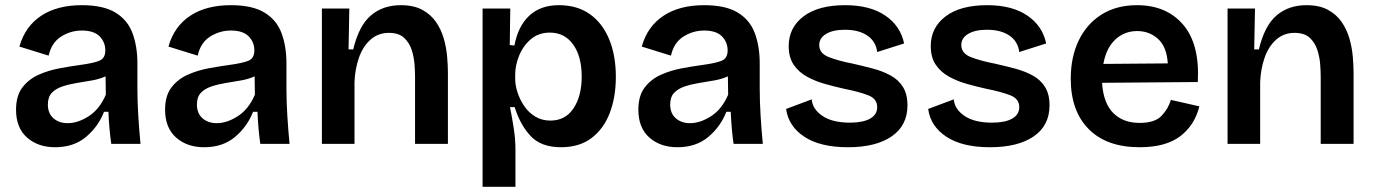

<svg xmlns="http://www.w3.org/2000/svg" viewBox="-20 -556 5314 742"><path d="M193 13Q127 13 84.5 -24.5Q42 -62 42 -132Q42 -186 66.5 -218Q91 -250 129 -267Q167 -284 210 -292Q253 -300 290 -305Q342 -312 364.5 -321.5Q387 -331 387 -361Q387 -393 365 -415.5Q343 -438 296 -438Q253 -438 216 -414.5Q179 -391 168 -341L55 -376Q77 -454 139 -495Q201 -536 296 -536Q379 -536 426 -507.5Q473 -479 492 -428Q511 -377 511 -311V-214Q511 -163 514.5 -107Q518 -51 523 0H410Q402 -54 399 -124H382Q360 -67 312.5 -27Q265 13 193 13ZM242 -80Q281 -80 323 -107Q365 -134 389 -190L388 -261Q364 -250 334.5 -245Q305 -240 275 -235Q245 -230 220 -221.5Q195 -213 180 -197Q165 -181 165 -152Q165 -118 186.5 -99Q208 -80 242 -80Z M769 13Q703 13 660.5 -24.5Q618 -62 618 -132Q618 -186 642.5 -218Q667 -250 705 -267Q743 -284 786 -292Q829 -300 866 -305Q918 -312 940.5 -321.5Q963 -331 963 -361Q963 -393 941 -415.5Q919 -438 872 -438Q829 -438 792 -414.5Q755 -391 744 -341L631 -376Q653 -454 715 -495Q777 -536 872 -536Q955 -536 1002 -507.5Q1049 -479 1068 -428Q1087 -377 1087 -311V-214Q1087 -163 1090.5 -107Q1094 -51 1099 0H986Q978 -54 975 -124H958Q936 -67 888.5 -27Q841 13 769 13ZM818 -80Q857 -80 899 -107Q941 -134 965 -190L964 -261Q940 -250 910.5 -245Q881 -240 851 -235Q821 -230 796 -221.5Q771 -213 756 -197Q741 -181 741 -152Q741 -118 762.5 -99Q784 -80 818 -80Z M1224 0V-523H1330L1327 -365H1345Q1367 -457 1413.5 -496.5Q1460 -536 1529 -536Q1579 -536 1612 -518Q1645 -500 1665 -471Q1685 -442 1695 -407Q1705 -372 1708 -337Q1711 -302 1711 -274V0H1584V-259Q1584 -278 1582 -306.5Q1580 -335 1571 -363Q1562 -391 1541.5 -410Q1521 -429 1483 -429Q1441 -429 1411.5 -402.5Q1382 -376 1367 -332.5Q1352 -289 1350 -239V0Z M1845 166V-523H1952L1950 -382L1968 -380Q1982 -455 2025.5 -495.5Q2069 -536 2140 -536Q2211 -536 2260 -501Q2309 -466 2334.5 -403.5Q2360 -341 2360 -259Q2360 -181 2336.5 -119.5Q2313 -58 2266 -22.5Q2219 13 2148 13Q2071 13 2030.5 -30.5Q1990 -74 1969 -142H1951Q1959 -102 1965.5 -59.5Q1972 -17 1972 21V166ZM2107 -90Q2165 -90 2196.5 -137.5Q2228 -185 2228 -260Q2228 -338 2195 -384Q2162 -430 2105 -430Q2061 -430 2031 -404Q2001 -378 1986 -340.5Q1971 -303 1971 -268V-251Q1971 -227 1980 -199Q1989 -171 2006 -146Q2023 -121 2048.5 -105.5Q2074 -90 2107 -90Z M2598 13Q2532 13 2489.5 -24.5Q2447 -62 2447 -132Q2447 -186 2471.5 -218Q2496 -250 2534 -267Q2572 -284 2615 -292Q2658 -300 2695 -305Q2747 -312 2769.5 -321.5Q2792 -331 2792 -361Q2792 -393 2770 -415.5Q2748 -438 2701 -438Q2658 -438 2621 -414.5Q2584 -391 2573 -341L2460 -376Q2482 -454 2544 -495Q2606 -536 2701 -536Q2784 -536 2831 -507.5Q2878 -479 2897 -428Q2916 -377 2916 -311V-214Q2916 -163 2919.5 -107Q2923 -51 2928 0H2815Q2807 -54 2804 -124H2787Q2765 -67 2717.5 -27Q2670 13 2598 13ZM2647 -80Q2686 -80 2728 -107Q2770 -134 2794 -190L2793 -261Q2769 -250 2739.5 -245Q2710 -240 2680 -235Q2650 -230 2625 -221.5Q2600 -213 2585 -197Q2570 -181 2570 -152Q2570 -118 2591.5 -99Q2613 -80 2647 -80Z M3257 13Q3150 13 3088.5 -27.5Q3027 -68 3018 -135L3117 -172Q3120 -134 3158.5 -108Q3197 -82 3265 -82Q3315 -82 3342.5 -97.5Q3370 -113 3370 -142Q3370 -174 3336 -187.5Q3302 -201 3242 -213Q3206 -221 3168.5 -231.5Q3131 -242 3099 -259.5Q3067 -277 3047.5 -305.5Q3028 -334 3028 -378Q3028 -449 3085 -492.5Q3142 -536 3246 -536Q3342 -536 3401 -496Q3460 -456 3474 -388L3370 -355Q3365 -396 3332 -418.5Q3299 -441 3245 -441Q3199 -441 3172.5 -425Q3146 -409 3146 -382Q3146 -350 3182.5 -335.5Q3219 -321 3276 -310Q3316 -301 3353.5 -291Q3391 -281 3421.5 -264.5Q3452 -248 3469.5 -220Q3487 -192 3487 -149Q3487 -71 3426 -29Q3365 13 3257 13Z M3806 13Q3699 13 3637.5 -27.5Q3576 -68 3567 -135L3666 -172Q3669 -134 3707.5 -108Q3746 -82 3814 -82Q3864 -82 3891.5 -97.5Q3919 -113 3919 -142Q3919 -174 3885 -187.5Q3851 -201 3791 -213Q3755 -221 3717.5 -231.5Q3680 -242 3648 -259.5Q3616 -277 3596.5 -305.5Q3577 -334 3577 -378Q3577 -449 3634 -492.5Q3691 -536 3795 -536Q3891 -536 3950 -496Q4009 -456 4023 -388L3919 -355Q3914 -396 3881 -418.5Q3848 -441 3794 -441Q3748 -441 3721.5 -425Q3695 -409 3695 -382Q3695 -350 3731.5 -335.5Q3768 -321 3825 -310Q3865 -301 3902.5 -291Q3940 -281 3970.5 -264.5Q4001 -248 4018.5 -220Q4036 -192 4036 -149Q4036 -71 3975 -29Q3914 13 3806 13Z M4384 13Q4257 13 4187.5 -57Q4118 -127 4118 -252Q4118 -335 4148.5 -399Q4179 -463 4236.5 -499.5Q4294 -536 4374 -536Q4488 -536 4552.5 -460.5Q4617 -385 4609 -239L4239 -236Q4244 -158 4282 -119.5Q4320 -81 4384 -81Q4443 -81 4469 -108.5Q4495 -136 4505 -170L4615 -145Q4597 -72 4541 -29.5Q4485 13 4384 13ZM4375 -436Q4325 -436 4290 -403Q4255 -370 4244 -309L4493 -311Q4489 -375 4455.5 -405.5Q4422 -436 4375 -436Z M4724 0V-523H4830L4827 -365H4845Q4867 -457 4913.5 -496.5Q4960 -536 5029 -536Q5079 -536 5112 -518Q5145 -500 5165 -471Q5185 -442 5195 -407Q5205 -372 5208 -337Q5211 -302 5211 -274V0H5084V-259Q5084 -278 5082 -306.5Q5080 -335 5071 -363Q5062 -391 5041.5 -410Q5021 -429 4983 -429Q4941 -429 4911.5 -402.5Q4882 -376 4867 -332.5Q4852 -289 4850 -239V0Z"/></svg>

Font: Bricolage Grotesque 10pt SemiBold
Style: Regular
Weight: 600
Designer: Mathieu Triay
Foundry: Atelier Triay
Version: Version 1.000; ttfautohint (v1.8.4.7-5d5b);gftools[0.9.29]